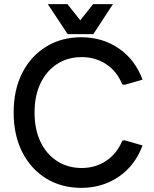

<svg xmlns="http://www.w3.org/2000/svg" viewBox="-20 -894 745 928"><path d="M373 14Q277 14 203 -31.5Q129 -77 87.5 -159Q46 -241 46 -350Q46 -460 87.5 -541.5Q129 -623 203 -668.5Q277 -714 373 -714Q475 -714 554 -660Q633 -606 669 -509L582 -484L571 -486Q545 -550 493 -584Q441 -618 375 -618Q308 -618 256.5 -585Q205 -552 176 -492Q147 -432 147 -350Q147 -268 176 -208Q205 -148 256.5 -115Q308 -82 375 -82Q441 -82 493 -116.5Q545 -151 571 -214L582 -216L669 -191Q633 -94 554 -40Q475 14 373 14ZM211 -874H306L368 -796L430 -874H526L431 -729H307Z"/></svg>

Font: Fustat SemiBold
Style: Regular
Weight: 600
Designer: Mohamed Gaber, Khaled Hosny, Laura Garcia Mut
Foundry: Kief Type Foundry, Alif Type Foundry, Hard Type Foundry
Version: Version 1.007